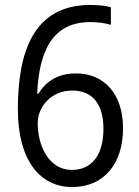

<svg xmlns="http://www.w3.org/2000/svg" viewBox="-20 -744 560 774"><path d="M52 -304C52 -95 143 10 271 10C400 10 476 -85 476 -227C476 -361 404 -448 286 -448C212 -448 163 -414 135 -366H130C137 -534 189 -655 344 -655C374 -655 403 -651 427 -644V-715C405 -721 372 -724 344 -724C113 -724 52 -531 52 -304ZM270 -59C176 -59 132 -157 132 -248C132 -313 186 -379 271 -379C355 -379 397 -322 397 -225C397 -114 346 -59 270 -59Z"/></svg>

Font: Noto Sans Sinhala UI SemiCondensed
Style: Regular
Weight: 400
Width: 4
Designer: Jelle Bosma - Monotype Design Team
Foundry: Monotype Imaging Inc.
Version: Version 2.006